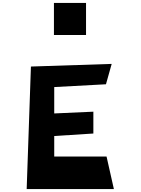

<svg xmlns="http://www.w3.org/2000/svg" viewBox="-20 -1290 959 1310"><path d="M348 -1051V-1270H567V-1051ZM162 0 191 -836 742 -854 703 -715 350 -696V-516L617 -528V-379L350 -362V-222H707L757 0Z"/></svg>

Font: OpenDyslexic
Style: Bold
Weight: 800
Designer: Abbie Gonzalez
Version: Version 0.920;hotconv 1.0.109;makeotfexe 2.5.65596